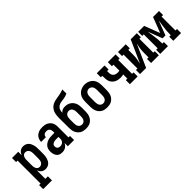

<svg xmlns="http://www.w3.org/2000/svg" viewBox="148 -1862 3203 3203"><g transform="rotate(-45 1750.0 -260.0)"><path d="M28 215V119H63V-424H28V-520H175V-439Q182 -458 193.5 -475Q205 -492 221 -504.5Q237 -517 257 -522.5Q277 -528 297 -528Q321 -528 344 -520Q367 -512 385 -496Q403 -480 414.5 -459Q426 -438 433 -415Q440 -392 442.5 -368Q445 -344 445 -320V-200Q445 -176 442.5 -152Q440 -128 433 -105Q426 -82 414.5 -61Q403 -40 385 -24Q367 -8 344 0Q321 8 297 8Q277 8 257 2.5Q237 -3 221 -15.5Q205 -28 193.5 -45Q182 -62 175 -81V119H235V215ZM251 -88Q271 -88 288.5 -98Q306 -108 316 -124.5Q326 -141 329.5 -160.5Q333 -180 333 -200V-320Q333 -340 329.5 -359.5Q326 -379 316 -395.5Q306 -412 288.5 -422Q271 -432 251 -432Q238 -432 226 -428Q214 -424 204.5 -415Q195 -406 189.5 -394.5Q184 -383 180.5 -370.5Q177 -358 176 -345.5Q175 -333 175 -320V-200Q175 -187 176 -174.5Q177 -162 180.5 -149.5Q184 -137 189.5 -125.5Q195 -114 204.5 -105Q214 -96 226 -92Q238 -88 251 -88Z M688 8Q669 8 650 4Q631 0 615 -10Q599 -20 587 -35.5Q575 -51 568 -68.5Q561 -86 558 -105Q555 -124 555 -143Q555 -169 561 -195Q567 -221 582.5 -242Q598 -263 620 -278Q642 -293 666.5 -301.5Q691 -310 717 -313.5Q743 -317 769 -317H825V-351Q825 -367 820.5 -382.5Q816 -398 805.5 -410Q795 -422 779.5 -427Q764 -432 748 -432Q734 -432 720 -428.5Q706 -425 695 -416Q684 -407 678.5 -393.5Q673 -380 673 -366H561Q561 -389 567.5 -412Q574 -435 586.5 -454.5Q599 -474 617.5 -488.5Q636 -503 657.5 -512Q679 -521 702 -524.5Q725 -528 748 -528Q773 -528 797.5 -524Q822 -520 844 -510Q866 -500 884.5 -483.5Q903 -467 915 -445.5Q927 -424 932 -400Q937 -376 937 -351V-96H972V0H825V-77Q816 -58 802 -41.5Q788 -25 770 -13.5Q752 -2 730.5 3Q709 8 688 8ZM734 -88Q752 -88 770 -94Q788 -100 801 -113Q814 -126 819.5 -144Q825 -162 825 -180V-221H769Q757 -221 745.5 -220Q734 -219 723 -216Q712 -213 701.5 -208Q691 -203 683 -195.5Q675 -188 671 -176.5Q667 -165 667 -154Q667 -141 671 -128Q675 -115 684.5 -105.5Q694 -96 707 -92Q720 -88 734 -88Z M1250 8Q1223 8 1196 3Q1169 -2 1145.5 -15.5Q1122 -29 1104 -49.5Q1086 -70 1075 -94.5Q1064 -119 1059.5 -146Q1055 -173 1055 -200V-296Q1055 -330 1054.5 -363.5Q1054 -397 1054 -430Q1054 -458 1056 -485.5Q1058 -513 1065 -540Q1072 -567 1085.5 -591.5Q1099 -616 1118.5 -635Q1138 -654 1163 -666.5Q1188 -679 1214.5 -686Q1241 -693 1268.5 -697Q1296 -701 1323 -706Q1350 -711 1377 -718Q1404 -725 1430 -735V-639Q1409 -629 1387.5 -622Q1366 -615 1343.5 -611Q1321 -607 1298.5 -605Q1276 -603 1254 -597.5Q1232 -592 1212 -579.5Q1192 -567 1179 -548.5Q1166 -530 1161 -507.5Q1156 -485 1156 -462Q1156 -462 1156 -461.5Q1156 -461 1156 -460Q1165 -471 1176 -480Q1187 -489 1200 -494.5Q1213 -500 1227.5 -502Q1242 -504 1256 -504Q1283 -504 1309 -498Q1335 -492 1357.5 -478.5Q1380 -465 1397.5 -444.5Q1415 -424 1426 -399.5Q1437 -375 1441 -349Q1445 -323 1445 -296V-200Q1445 -173 1440.5 -146Q1436 -119 1425 -94.5Q1414 -70 1396 -49.5Q1378 -29 1354.5 -15.5Q1331 -2 1304 3Q1277 8 1250 8ZM1250 -88Q1270 -88 1288 -97.5Q1306 -107 1316 -124Q1326 -141 1329.5 -160.5Q1333 -180 1333 -200V-296Q1333 -309 1331.5 -322Q1330 -335 1326.5 -347.5Q1323 -360 1316.5 -371.5Q1310 -383 1300 -391.5Q1290 -400 1277.5 -404Q1265 -408 1252 -408Q1232 -408 1213.5 -398.5Q1195 -389 1184.5 -372Q1174 -355 1170.5 -335.5Q1167 -316 1167 -296V-200Q1167 -180 1170.5 -160.5Q1174 -141 1184 -124Q1194 -107 1212 -97.5Q1230 -88 1250 -88Z M1750 8Q1723 8 1696 3Q1669 -2 1645.5 -15.5Q1622 -29 1604 -49.5Q1586 -70 1575 -94.5Q1564 -119 1559.5 -146Q1555 -173 1555 -200V-320Q1555 -347 1559.5 -374Q1564 -401 1575 -425.5Q1586 -450 1604.5 -470.5Q1623 -491 1646.5 -504Q1670 -517 1696.5 -524Q1723 -531 1750 -531Q1777 -531 1803.5 -524Q1830 -517 1853.5 -504Q1877 -491 1895.5 -470.5Q1914 -450 1925 -425.5Q1936 -401 1940.5 -374Q1945 -347 1945 -320V-200Q1945 -173 1940.5 -146Q1936 -119 1925 -94.5Q1914 -70 1896 -49.5Q1878 -29 1854.5 -15.5Q1831 -2 1804 3Q1777 8 1750 8ZM1750 -88Q1770 -88 1788 -97.5Q1806 -107 1816 -124Q1826 -141 1829.5 -160.5Q1833 -180 1833 -200V-320Q1833 -340 1829.5 -359.5Q1826 -379 1815.5 -396Q1805 -413 1787 -422.5Q1769 -432 1749 -432Q1729 -432 1711.5 -422Q1694 -412 1684 -395.5Q1674 -379 1670.5 -359.5Q1667 -340 1667 -320V-200Q1667 -180 1670.5 -160.5Q1674 -141 1684 -124Q1694 -107 1712 -97.5Q1730 -88 1750 -88Z M2289 0V-96H2325V-194Q2308 -190 2290 -188Q2272 -186 2254 -186Q2227 -186 2200.5 -191.5Q2174 -197 2150.5 -209.5Q2127 -222 2108.5 -241.5Q2090 -261 2079.5 -286Q2069 -311 2066 -337.5Q2063 -364 2063 -391V-424H2028V-520H2211V-424H2175V-391Q2175 -369 2180 -347Q2185 -325 2201 -309Q2217 -293 2238.5 -286.5Q2260 -280 2282 -280Q2293 -280 2304 -281Q2315 -282 2325 -284V-424H2289V-520H2472V-424H2437V-96H2472V0Z M2528 0V-96H2563V-424H2528V-520H2711V-424H2675V-312Q2675 -288 2673.5 -263.5Q2672 -239 2668.5 -215.5Q2665 -192 2659.5 -168Q2654 -144 2650 -121L2828 -520H2972V-424H2937V-96H2972V0H2789V-96H2825V-208Q2825 -232 2826.5 -256.5Q2828 -281 2831.5 -304.5Q2835 -328 2840.5 -352Q2846 -376 2850 -399L2672 0Z M3004 0V-96H3040V-424H3004V-520H3145L3250 -245L3355 -520H3496V-424H3460V-96H3496V0H3313V-96H3349V-104Q3349 -152 3352.5 -199.5Q3356 -247 3364 -295L3369 -329Q3372 -349 3375 -368.5Q3378 -388 3380 -408L3284 -156H3216L3120 -408Q3122 -388 3125 -368.5Q3128 -349 3131 -329L3136 -295Q3144 -247 3147.5 -199.5Q3151 -152 3151 -104V-96H3187V0Z"/></g></svg>

Font: Iosevka Gothic
Style: Bold
Weight: 700
Monospace: yes
Designer: Belleve Invis
Foundry: Belleve Invis
Version: Version 15.5.1; ttfautohint (v1.8.4)